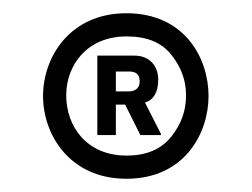

<svg xmlns="http://www.w3.org/2000/svg" viewBox="-20 -720 380 290"><path d="M171 -450C259 -450 295 -519 295 -575C295 -632 259 -700 171 -700C85 -700 45 -633 45 -575C45 -517 85 -450 171 -450ZM171 -485C111 -485 80 -529 80 -576C80 -621 111 -665 171 -665C202 -665 224 -656 239 -637C254 -618 261 -598 261 -576C261 -553 254 -533 239 -514C224 -495 202 -485 171 -485ZM127 -516H155V-562H169L192 -516H223V-518L199 -565C212 -569 219 -581 219 -600C219 -619 207 -636 183 -636H127ZM155 -582V-612H175C186 -612 191 -607 191 -597C191 -586 183 -582 175 -582Z"/></svg>

Font: Be Vietnam
Style: Bold
Weight: 700
Designer: Gabriel Lam
Foundry: TypeRant
Version: Version 4.000